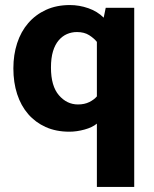

<svg xmlns="http://www.w3.org/2000/svg" viewBox="-20 -511 612 761"><path d="M364 -21Q346 -6 315 2.5Q284 11 255 11Q202 11 161 -7.5Q120 -26 91.5 -59Q63 -92 48 -138Q33 -184 33 -240Q33 -294 48 -340Q63 -386 92 -419.5Q121 -453 162.5 -472Q204 -491 257 -491Q294 -491 330 -478.5Q366 -466 391 -441L399 -480H512V230H364ZM364 -345Q353 -359 333.5 -371.5Q314 -384 285 -384Q264 -384 245.5 -376Q227 -368 212.5 -351Q198 -334 190 -307.5Q182 -281 182 -243Q182 -170 213.5 -133.5Q245 -97 289 -97Q315 -97 334 -106.5Q353 -116 364 -129Z"/></svg>

Font: Mukta ExtraBold
Style: Regular
Weight: 800
Designer: Girish Dalvi and Yashodeep Gholap
Foundry: Ek Type
Version: Version 2.538;PS 1.002;hotconv 16.6.51;makeotf.lib2.5.65220;